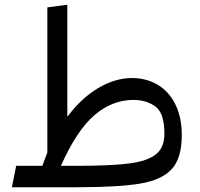

<svg xmlns="http://www.w3.org/2000/svg" viewBox="-20 -787 839 807"><path d="M744 -219Q744 -123 702.5 -77Q661 -31 570 -15.5Q479 0 301 0H30L48 -90H158L179 -146V-756L263 -767V-296Q322 -375 393 -417Q464 -459 535 -459Q594 -459 641.5 -431.5Q689 -404 716.5 -349.5Q744 -295 744 -219ZM671 -225Q671 -312 633 -339.5Q595 -367 541 -367Q452 -367 377.5 -303.5Q303 -240 236 -90H301Q447 -90 523.5 -100Q600 -110 635.5 -138.5Q671 -167 671 -225Z"/></svg>

Font: FiraGO
Style: Regular
Weight: 400
Designer: bBox Type
Foundry: bBox Type GmbH
Version: Version 1.001;April 20, 2020;FontCreator 12.0.0.2555 64-bit